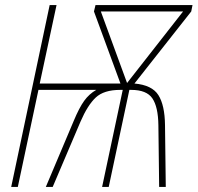

<svg xmlns="http://www.w3.org/2000/svg" viewBox="-20 -734 776 754"><path d="M376 -689H699L479 -408ZM50 0 131 -381H358Q330 -365 310.5 -338Q291 -311 269 -258L160 0H187L296 -256Q324 -321 356 -351Q388 -381 452 -381H462L381 0H407L488 -381H495Q556 -381 578.5 -347.5Q601 -314 602 -243L605 0H631L628 -243Q627 -321 602 -360.5Q577 -400 508 -406L731 -689L736 -714H355L349 -689L453 -406H136L202 -714H175L24 0Z"/></svg>

Font: Noto Sans Display SemiCondensed Thin
Style: Italic
Weight: 250
Width: 4
Designer: Monotype Design team
Foundry: Monotype Imaging Inc.
Version: 1.000